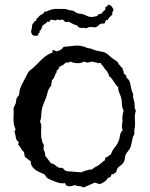

<svg xmlns="http://www.w3.org/2000/svg" viewBox="-20 -916 655 841"><path d="M40 -425.8 39.1 -440.4Q40 -445.3 43.5 -451.7Q46.9 -458 48.8 -463.4Q50.8 -468.8 50.8 -474.6Q50.8 -485.4 57.6 -492.2Q64.5 -499 64.5 -507.8Q64.5 -516.6 68.4 -528.3Q72.3 -540 84 -561.5Q95.7 -583 99.1 -590.8Q102.5 -598.6 107.9 -604.5Q113.3 -610.4 117.7 -612.8Q122.1 -615.2 132.3 -625.5Q142.6 -635.7 163.6 -656.2Q184.6 -676.8 207 -684.6Q211.9 -687.5 210.4 -689.9Q209 -692.4 210.9 -697.3L228.5 -691.4Q247.1 -694.3 258.8 -710.9Q275.4 -711.9 297.4 -714.8Q319.3 -717.8 334 -714.8Q348.6 -711.9 353 -710Q357.4 -708 361.8 -706.1Q366.2 -704.1 370.1 -704.6Q374 -705.1 387.7 -699.2Q401.4 -693.4 417 -691.4Q432.6 -689.5 442.4 -684.1Q452.1 -678.7 458 -672.9Q463.9 -667 470.2 -662.1Q476.6 -657.2 483.9 -652.8Q491.2 -648.4 494.1 -645.5Q497.1 -642.6 498 -639.2Q499 -635.7 501.5 -633.3Q503.9 -630.9 508.3 -625.5Q512.7 -620.1 517.6 -615.2Q517.6 -610.4 520 -606Q522.5 -601.6 521.5 -595.7Q525.4 -590.8 530.3 -587.4Q535.2 -584 533.2 -576.2Q546.9 -567.4 550.3 -550.8Q553.7 -534.2 555.7 -524.4Q557.6 -514.6 562.5 -506.8Q563.5 -501 563 -494.6Q562.5 -488.3 566.4 -476.6Q570.3 -464.8 569.8 -452.6Q569.3 -440.4 575.2 -430.7Q569.3 -415 570.8 -393.6Q572.3 -372.1 571.3 -365.2L568.4 -344.7V-329.1Q568.4 -326.2 562.5 -317.4Q560.5 -311.5 558.6 -298.8L554.7 -282.2Q552.7 -268.6 542.5 -256.3Q532.2 -244.1 529.3 -235.4Q526.4 -226.6 526.4 -220.2Q526.4 -213.9 521.5 -205.1Q516.6 -196.3 503.9 -188Q491.2 -179.7 489.3 -162.1Q484.4 -160.2 480 -155.8Q475.6 -151.4 468.8 -153.3Q466.8 -145.5 463.9 -141.1Q460.9 -136.7 454.1 -138.7Q444.3 -119.1 417 -109.4L395.5 -116.2L345.7 -94.7Q336.9 -100.6 325.7 -100.6Q314.5 -100.6 310.5 -105.5Q305.7 -104.5 298.8 -102.5Q270.5 -93.8 264.6 -114.3Q250 -109.4 222.2 -120.1Q194.3 -130.9 188.5 -135.3Q182.6 -139.6 180.2 -144.5Q177.7 -149.4 174.8 -152.3Q141.6 -166 132.8 -173.8Q113.3 -189.5 115.2 -209Q107.4 -213.9 102.1 -218.8Q96.7 -223.6 88.9 -228.5Q86.9 -243.2 85 -250Q76.2 -256.8 72.3 -265.6Q68.4 -274.4 60.5 -281.2Q58.6 -286.1 62.5 -293.9Q51.8 -298.8 49.3 -314.5Q46.9 -330.1 44.4 -336.9Q42 -343.8 48.8 -347.7Q39.1 -369.1 39.1 -391.1Q39.1 -413.1 40 -425.8ZM521.5 -431.6Q513.7 -446.3 513.7 -462.9Q514.6 -481.4 505.4 -502.4Q496.1 -523.4 498 -534.2Q490.2 -539.1 479 -557.6Q467.8 -576.2 457 -583Q458 -588.9 454.1 -593.8Q450.2 -598.6 449.2 -603.5Q441.4 -610.4 437 -617.7Q432.6 -625 429.7 -628.9Q426.8 -632.8 423.8 -634.3Q420.9 -635.7 422.9 -639.6Q412.1 -640.6 410.6 -639.6Q409.2 -638.7 406.2 -639.6Q401.4 -644.5 397.5 -643.1Q393.6 -641.6 384.8 -646.5Q377 -644.5 368.2 -642.6Q359.4 -640.6 347.7 -646.5Q325.2 -631.8 286.1 -646.5Q282.2 -640.6 277.8 -642.1Q273.4 -643.6 269 -641.6Q264.6 -639.6 262.2 -636.7Q259.8 -633.8 256.3 -631.8Q252.9 -629.9 248 -627.4Q243.2 -625 240.2 -623Q236.3 -612.3 232.9 -610.4Q229.5 -608.4 228.5 -607.4Q228.5 -597.7 226.6 -597.2Q224.6 -596.7 219.7 -583.5Q214.8 -570.3 207 -564.5Q208 -558.6 205.6 -552.7Q203.1 -546.9 205.1 -542Q192.4 -527.3 188.5 -511.7Q184.6 -496.1 179.7 -482.9Q174.8 -469.7 170.4 -460Q166 -450.2 163.6 -438Q161.1 -425.8 160.6 -411.1Q160.2 -396.5 155.3 -382.8Q162.1 -372.1 160.6 -356Q159.2 -339.8 160.2 -330.6Q161.1 -321.3 160.2 -318.4Q159.2 -315.4 162.1 -308.1Q165 -300.8 164.1 -299.8Q163.1 -298.8 164.6 -295.4Q166 -292 168.5 -287.6Q170.9 -283.2 172.9 -278.3Q168 -264.6 173.3 -255.4Q178.7 -246.1 177.7 -234.4Q184.6 -225.6 190.4 -217.8Q196.3 -210 203.1 -201.2Q213.9 -199.2 221.2 -192.9Q228.5 -186.5 234.9 -183.1Q241.2 -179.7 246.1 -180.7Q254.9 -182.6 260.3 -173.8Q265.6 -165 287.1 -165L335.9 -161.1Q336.9 -161.1 340.3 -163.1Q343.8 -165 350.6 -167Q357.4 -168.9 365.2 -171.4Q373 -173.8 383.8 -173.8Q390.6 -181.6 400.4 -186Q410.2 -190.4 415.5 -195.3Q420.9 -200.2 425.8 -203.6Q430.7 -207 434.6 -211.9Q439.5 -210.9 439.9 -216.8Q440.4 -222.7 442.4 -225.6Q450.2 -227.5 455.1 -232.4Q460 -237.3 465.8 -239.3Q470.7 -255.9 481.4 -268.6Q492.2 -281.2 498 -294.4Q503.9 -307.6 505.4 -321.3Q506.8 -335 517.6 -345.7Q512.7 -356.4 514.2 -367.2Q515.6 -377.9 516.6 -385.7Q513.7 -405.3 521.5 -431.6ZM441.4 -883.8Q452.1 -888.7 453.1 -895.5Q463.9 -894.5 468.8 -888.2Q473.6 -881.8 477.5 -874Q475.6 -868.2 473.1 -863.8Q470.7 -859.4 471.7 -851.6Q465.8 -845.7 460 -840.8Q454.1 -835.9 452.1 -828.1Q444.3 -830.1 442.4 -824.2Q440.4 -818.4 438.5 -813.5Q433.6 -813.5 432.1 -812.5Q430.7 -811.5 425.8 -813.5Q423.8 -811.5 420.9 -811.5Q418 -811.5 409.7 -803.2Q401.4 -794.9 392.1 -796.4Q382.8 -797.9 375.5 -797.9Q368.2 -797.9 357.4 -792Q351.6 -793.9 344.7 -793.9H329.1Q327.1 -796.9 322.8 -798.3Q318.4 -799.8 319.3 -804.7Q306.6 -805.7 283.2 -820.3Q276.4 -821.3 274.4 -819.8Q272.5 -818.4 267.6 -819.8Q262.7 -821.3 260.7 -824.7Q258.8 -828.1 253.9 -830.1Q246.1 -830.1 242.7 -828.6Q239.3 -827.1 234.4 -829.6Q229.5 -832 228 -829.1Q226.6 -826.2 221.7 -826.2Q216.8 -829.1 212.4 -828.6Q208 -828.1 204.1 -830.1Q199.2 -828.1 197.3 -822.8Q195.3 -817.4 189.5 -822.3Q186.5 -818.4 164.1 -801.8Q166 -796.9 163.6 -795.9Q161.1 -794.9 162.1 -790Q160.2 -788.1 158.7 -785.2Q157.2 -782.2 153.3 -781.2Q155.3 -773.4 150.9 -771Q146.5 -768.6 147.5 -760.7Q125 -755.9 119.6 -766.6Q114.3 -777.3 117.7 -786.1Q121.1 -794.9 120.1 -798.8Q120.1 -808.6 125.5 -814Q130.9 -819.3 131.3 -822.3Q131.8 -825.2 137.7 -824.2Q139.6 -827.1 139.2 -829.6Q138.7 -832 141.6 -835.9Q146.5 -837.9 148.9 -841.8Q151.4 -845.7 156.2 -849.1Q161.1 -852.5 167.5 -855.5Q173.8 -858.4 174.8 -866.2Q176.8 -863.3 185.5 -866.2Q208 -878.9 235.4 -877H261.7Q266.6 -877.9 272.5 -875Q278.3 -872.1 287.1 -871.1Q295.9 -870.1 300.3 -868.7Q304.7 -867.2 308.1 -864.3Q311.5 -861.3 317.4 -858.9Q323.2 -856.4 331.1 -856Q338.9 -855.5 346.7 -852.5Q354.5 -849.6 358.4 -847.7Q376 -837.9 394.5 -843.8Q408.2 -843.8 411.1 -853.5Q420.9 -854.5 423.8 -856.4Q426.8 -858.4 431.2 -864.3Q435.5 -870.1 439 -871.6Q442.4 -873 441.4 -883.8Z"/></svg>

Font: Mountains of Christmas
Style: Bold
Weight: 700
Designer: Crystal Kluge
Foundry: Font Diner, Inc DBA Tart Workshop
Version: Version 1.002